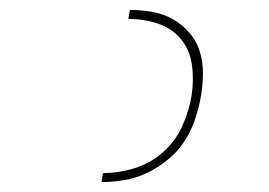

<svg xmlns="http://www.w3.org/2000/svg" viewBox="-20 -800 540 386"><path d="M184 -434 187 -452Q218 -452 249.5 -461.5Q281 -471 306.5 -493Q332 -515 346 -545.5Q360 -576 365 -607Q370 -638 366 -668.5Q362 -699 344 -721Q326 -743 297.5 -752.5Q269 -762 238 -762L241 -780Q264 -780 286.5 -776Q309 -772 327.5 -761.5Q346 -751 360.5 -734.5Q375 -718 381.5 -697Q388 -676 388 -653Q388 -630 384 -607Q380 -584 372.5 -561Q365 -538 351.5 -517Q338 -496 318 -479.5Q298 -463 276 -452.5Q254 -442 230.5 -438Q207 -434 184 -434Z"/></svg>

Font: Iosevka Thin Oblique
Style: Regular
Weight: 100
Italic angle: -9°
Monospace: yes
Designer: Belleve Invis
Foundry: Belleve Invis
Version: Version 32.5.0; ttfautohint (v1.8.4)